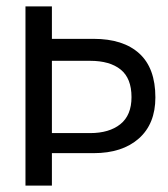

<svg xmlns="http://www.w3.org/2000/svg" viewBox="-20 -583 527 603"><path d="M143 0H60V-563H143ZM131 -461H274Q367 -461 417.5 -415Q468 -369 468 -277Q468 -194 416 -148Q364 -102 274 -102H131V-165H263Q323 -165 358 -193Q393 -221 393 -278Q393 -337 359 -364.5Q325 -392 263 -392H131Z"/></svg>

Font: Darker Grotesque Light SemiBold
Style: Regular
Weight: 600
Version: Version 1.000;gftools[0.9.28]